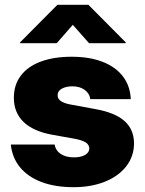

<svg xmlns="http://www.w3.org/2000/svg" viewBox="-20 -775 607 805"><path d="M284.2 -413.1Q256.8 -413.1 239 -403.1Q221.2 -393.1 221.7 -376Q220.2 -347.2 275.4 -336.9L380.9 -317.4Q462.4 -302.7 502 -267.6Q541.5 -232.4 542 -173.8Q541.5 -118.7 508.8 -77.1Q476.1 -35.6 418.9 -12.9Q361.8 9.8 289.1 9.8Q210.4 9.8 153.1 -12.2Q95.7 -34.2 63.2 -74.5Q30.8 -114.7 25.4 -168.9H209Q213.4 -143.6 234.9 -129.4Q256.3 -115.2 290 -115.2Q318.4 -115.2 336.2 -125.2Q354 -135.3 354.5 -152.3Q354 -168.5 339.1 -178Q324.2 -187.5 292 -193.4L199.2 -210Q119.1 -224.6 78.6 -263.9Q38.1 -303.2 38.1 -365.2Q38.1 -419.4 67.4 -458Q96.7 -496.6 151.1 -516.8Q205.6 -537.1 280.3 -537.1Q355 -537.1 409.9 -515.9Q464.8 -494.6 495.4 -454.6Q525.9 -414.6 528.3 -359.4H358.4Q355.5 -383.8 334.7 -398.4Q314 -413.1 284.2 -413.1ZM285.2 -670.9 217.8 -593.8H64.5V-597.7L220.7 -754.9H350.6L506.8 -597.7V-593.8H353.5Z"/></svg>

Font: Pretendard JP Black
Style: Regular
Weight: 900
Designer: Base glyphs from Inter by Rasmus Andersson; Hangeul glyphs from Noto Sans CJK(Source Han Sans) by Jang Soo-young and Kan
Foundry: Kil Hyung-jin
Version: Version 1.309